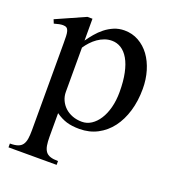

<svg xmlns="http://www.w3.org/2000/svg" viewBox="-123 -563 763 851"><g transform="rotate(20 258.0 -137.5)"><path d="M85 -323.2Q85 -342.8 84.5 -356.7Q84 -370.6 81.3 -379.9Q78.6 -389.2 72.5 -393.6Q66.4 -397.9 55.2 -397.9Q47.4 -397.9 37.6 -396Q27.8 -394 14.2 -390.1L6.8 -408.2L144 -469.2H168V-366.2Q180.2 -383.8 195.6 -402.1Q210.9 -420.4 229.7 -435.3Q248.5 -450.2 271 -459.7Q293.5 -469.2 319.8 -469.2Q356.9 -469.2 387.2 -452.1Q417.5 -435.1 439 -405.8Q460.4 -376.5 472.2 -336.9Q483.9 -297.4 483.9 -252.9Q483.9 -195.8 469.5 -147.7Q455.1 -99.6 428.7 -64.7Q402.3 -29.8 364.5 -10Q326.7 9.8 279.8 9.8Q244.6 9.8 219 2Q193.4 -5.9 168 -23.9V86.9Q168 111.3 170.9 128.2Q173.8 145 181.6 155.8Q189.5 166.5 203.6 171.1Q217.8 175.8 240.2 175.8V193.8H13.2V175.8Q36.1 175.8 50.3 170.9Q64.5 166 72 155.3Q79.6 144.5 82.3 127.7Q85 110.8 85 86.9ZM168 -124Q168 -103.5 176.3 -85.2Q184.6 -66.9 199.2 -53.2Q213.9 -39.6 234.4 -31.7Q254.9 -23.9 279.8 -23.9Q303.2 -23.9 323.5 -37.1Q343.8 -50.3 359.1 -74Q374.5 -97.7 383.3 -131.1Q392.1 -164.6 392.1 -205.1Q392.1 -255.9 384 -293.9Q376 -332 361.3 -357.2Q346.7 -382.3 326.7 -394.8Q306.6 -407.2 283.2 -407.2Q265.1 -407.2 248.5 -401.1Q231.9 -395 217.3 -384.8Q202.6 -374.5 190.2 -361.1Q177.7 -347.7 168 -333Z"/></g></svg>

Font: YBG Bobotsari
Style: Regular
Weight: 400
Designer: R.S. Wihananto
Foundry: R.S. Wihananto
Version: Version 2.0.1